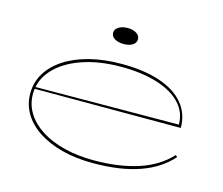

<svg xmlns="http://www.w3.org/2000/svg" viewBox="-101 -835 1145 985"><g transform="rotate(15 471.5 -343.0)"><path d="M481 -515Q600 -515 684 -486.5Q768 -458 812.5 -404.5Q857 -351 857 -276H79V-286L843 -290Q843 -355 799 -402Q755 -449 673.5 -474.5Q592 -500 481 -500Q364 -500 273 -468Q182 -436 130.5 -379Q79 -322 79 -248Q79 -193 107.5 -147.5Q136 -102 187.5 -69Q239 -36 310.5 -18Q382 0 467 0Q536 0 595.5 -8.5Q655 -17 705 -33.5Q755 -50 796 -75.5Q837 -101 868 -135L878 -127Q847 -92 806.5 -65.5Q766 -39 715 -21Q664 -3 602.5 6Q541 15 467 15Q376 15 302 -4.5Q228 -24 175 -59Q122 -94 93.5 -142Q65 -190 65 -248Q65 -307 94.5 -355.5Q124 -404 179 -440Q234 -476 310.5 -495.5Q387 -515 481 -515ZM462 -701Q491 -701 509 -689Q527 -677 527 -658Q527 -639 509 -627.5Q491 -616 462 -616Q433 -616 414 -627.5Q395 -639 395 -658Q395 -677 414 -689Q433 -701 462 -701Z"/></g></svg>

Font: Kalnia Expanded Thin
Style: Regular
Weight: 250
Width: 7
Designer: Frida Medrano
Foundry: Frida Medrano
Version: Version 1.105